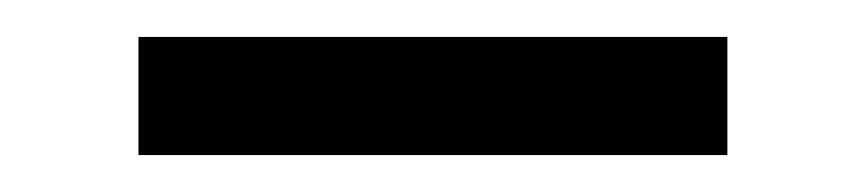

<svg xmlns="http://www.w3.org/2000/svg" viewBox="-20 -370 469 104"><path d="M374 -286H55V-350H374Z"/></svg>

Font: Blinker
Style: Regular
Weight: 400
Designer: Juergen Huber
Foundry: supertype
Version: 1.017